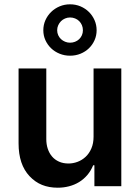

<svg xmlns="http://www.w3.org/2000/svg" viewBox="-20 -863 648 890"><path d="M66.1 -545.5H194.6V-218Q194.6 -194.2 201.3 -173.7Q208.1 -153.1 221.1 -137.8Q234 -122.5 253.4 -113.8Q272.7 -105.1 297.6 -105.1Q318.9 -105.1 339.7 -112.9Q360.4 -120.7 377 -136.2Q393.5 -151.6 403.6 -175.1Q413.7 -198.5 413.7 -229.4V-545.5H542.3V0H417.6V-96.9H411.9Q401.3 -71 384.6 -51.5Q367.9 -32 346.6 -19Q325.3 -6 300.2 0.5Q275.2 7.1 247.9 7.1Q207 7.1 174.9 -5.9Q142.8 -18.8 116.8 -46.5Q66.1 -100.5 66.1 -198.2ZM180.8 -722.7Q180.8 -747.5 190.5 -769.4Q200.3 -791.2 217 -807.5Q233.7 -823.9 256.4 -833.5Q279.1 -843 304.7 -843Q330.6 -843 353.2 -833.5Q375.7 -823.9 392.2 -807.5Q408.7 -791.2 418.3 -769.4Q427.9 -747.5 427.9 -722.7Q427.9 -698.2 418.3 -676.7Q408.7 -655.2 392.2 -639.2Q375.7 -623.2 353.2 -614Q330.6 -604.8 304.7 -604.8Q279.1 -604.8 256.4 -614Q233.7 -623.2 217 -639.2Q200.3 -655.2 190.5 -676.7Q180.8 -698.2 180.8 -722.7ZM245 -722.7Q245 -710.6 249.8 -699.9Q254.6 -689.3 262.8 -681.6Q271 -674 281.8 -669.6Q292.6 -665.1 304.7 -665.1Q317.1 -665.1 327.9 -669.4Q338.8 -673.7 346.8 -681.3Q354.8 -688.9 359.6 -699.6Q364.3 -710.2 364.3 -722.7Q364.3 -735.4 359.7 -746.3Q355.1 -757.1 347.1 -765.1Q339.1 -773.1 328.1 -777.5Q317.1 -782 304.7 -782Q292.6 -782 281.6 -777.3Q270.6 -772.7 262.6 -764.6Q254.6 -756.4 249.8 -745.7Q245 -735.1 245 -722.7Z"/></svg>

Font: Inter P Semi Bold
Style: Regular
Weight: 600
Designer: Rasmus Andersson
Foundry: rsms
Version: Version 3.018;git-588b23468